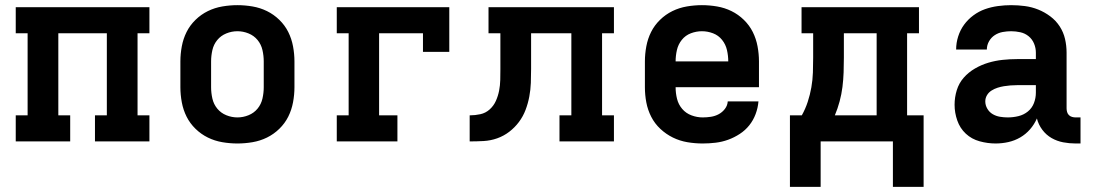

<svg xmlns="http://www.w3.org/2000/svg" viewBox="-20 -548 4240 744"><path d="M41 0V-101H87V-419H41V-520H559V-419H513V-101H559V0H348V-101H394V-419H206V-101H252V0Z M900 8Q871 8 841.5 3Q812 -2 785.5 -15Q759 -28 737.5 -49Q716 -70 703 -96Q690 -122 684.5 -151.5Q679 -181 679 -210V-310Q679 -339 684.5 -368.5Q690 -398 703 -424Q716 -450 737.5 -471Q759 -492 785.5 -505Q812 -518 841.5 -523Q871 -528 900 -528Q929 -528 958.5 -523Q988 -518 1014.5 -505Q1041 -492 1062.5 -471Q1084 -450 1097 -424Q1110 -398 1115.5 -368.5Q1121 -339 1121 -310V-210Q1121 -181 1115.5 -151.5Q1110 -122 1097 -96Q1084 -70 1062.5 -49Q1041 -28 1014.5 -15Q988 -2 958.5 3Q929 8 900 8ZM900 -93Q922 -93 943 -101.5Q964 -110 978 -127Q992 -144 997 -166Q1002 -188 1002 -210V-310Q1002 -332 997 -354Q992 -376 978 -393Q964 -410 943 -418.5Q922 -427 900 -427Q878 -427 857 -418.5Q836 -410 822 -393Q808 -376 803 -354Q798 -332 798 -310V-210Q798 -188 803 -166Q808 -144 822 -127Q836 -110 857 -101.5Q878 -93 900 -93Z M1285 0V-101H1331V-419H1285V-520H1721V-347H1619V-419H1449V-101H1520V0Z M1800 0V-101Q1821 -101 1841.5 -105.5Q1862 -110 1877.5 -124Q1893 -138 1901.5 -157Q1910 -176 1914 -196.5Q1918 -217 1918.5 -238Q1919 -259 1919 -279V-419H1873V-520H2359V-419H2313V-101H2359V0H2148V-101H2194V-419H2038V-281Q2038 -254 2037 -227Q2036 -200 2031 -173.5Q2026 -147 2016.5 -122Q2007 -97 1991 -75.5Q1975 -54 1953.5 -37.5Q1932 -21 1906.5 -12Q1881 -3 1854 -1.5Q1827 0 1800 0Z M2703 8Q2673 8 2643.5 3Q2614 -2 2587.5 -15Q2561 -28 2539 -48.5Q2517 -69 2503.5 -95.5Q2490 -122 2484.5 -151Q2479 -180 2479 -210V-310Q2479 -339 2484.5 -368.5Q2490 -398 2503 -424Q2516 -450 2537.5 -471Q2559 -492 2585.5 -505Q2612 -518 2641.5 -523Q2671 -528 2700 -528Q2729 -528 2758.5 -523Q2788 -518 2814.5 -505Q2841 -492 2862.5 -471Q2884 -450 2897 -424Q2910 -398 2915.5 -368.5Q2921 -339 2921 -310V-210H2598Q2598 -187 2603.5 -165Q2609 -143 2623.5 -126Q2638 -109 2659.5 -101Q2681 -93 2703 -93Q2719 -93 2735 -95.5Q2751 -98 2765 -105.5Q2779 -113 2789 -126Q2799 -139 2800 -155H2919Q2917 -130 2908 -106Q2899 -82 2883.5 -62.5Q2868 -43 2846.5 -29Q2825 -15 2801.5 -6.5Q2778 2 2753 5Q2728 8 2703 8ZM2802 -310Q2802 -332 2797 -354Q2792 -376 2778 -393.5Q2764 -411 2743 -419Q2722 -427 2700 -427Q2678 -427 2657 -419Q2636 -411 2622 -393.5Q2608 -376 2603 -354Q2598 -332 2598 -310Z M3440 176V0H3160V176H3041V-101H3087Q3101 -126 3110 -153.5Q3119 -181 3124 -209.5Q3129 -238 3130 -267Q3131 -296 3131 -325V-419H3086V-520H3541V-419H3495V-101H3559V176ZM3215 -101H3377V-419H3250V-325Q3250 -296 3249 -267.5Q3248 -239 3244.5 -211Q3241 -183 3233.5 -155Q3226 -127 3215 -101Z M3838 8Q3807 8 3776 -0.5Q3745 -9 3722.5 -30Q3700 -51 3689.5 -81Q3679 -111 3679 -142Q3679 -171 3687.5 -198.5Q3696 -226 3714.5 -247Q3733 -268 3758 -282.5Q3783 -297 3810 -305Q3837 -313 3865 -316Q3893 -319 3921 -319H3994V-344Q3994 -362 3987 -379Q3980 -396 3966 -407.5Q3952 -419 3934 -423Q3916 -427 3898 -427Q3882 -427 3865.5 -424Q3849 -421 3835 -412Q3821 -403 3812.5 -388Q3804 -373 3804 -356H3685Q3685 -382 3693 -407Q3701 -432 3716 -452.5Q3731 -473 3752 -488.5Q3773 -504 3797 -512.5Q3821 -521 3847 -524.5Q3873 -528 3898 -528Q3925 -528 3951.5 -524.5Q3978 -521 4003 -511Q4028 -501 4050 -484.5Q4072 -468 4086.5 -445.5Q4101 -423 4107 -397Q4113 -371 4113 -344V-128Q4113 -121 4115 -114Q4117 -107 4122 -102Q4127 -97 4134 -95Q4141 -93 4148 -93H4167V8H4148Q4124 8 4100 3.5Q4076 -1 4055 -13Q4034 -25 4019 -45Q4004 -65 3998 -89Q3988 -66 3971.5 -47Q3955 -28 3933.5 -15.5Q3912 -3 3887.5 2.5Q3863 8 3838 8ZM3885 -93Q3906 -93 3926.5 -98Q3947 -103 3963 -116Q3979 -129 3986.5 -148.5Q3994 -168 3994 -189V-218H3921Q3908 -218 3895.5 -217Q3883 -216 3870.5 -214Q3858 -212 3845.5 -208Q3833 -204 3822 -197Q3811 -190 3804.5 -179Q3798 -168 3798 -155Q3798 -140 3806 -126.5Q3814 -113 3827 -105.5Q3840 -98 3855 -95.5Q3870 -93 3885 -93Z"/></svg>

Font: Iosevka Plex Etoile
Style: Bold
Weight: 700
Designer: Belleve Invis
Foundry: Belleve Invis
Version: Version 25.1.1; ttfautohint (v1.8.4)